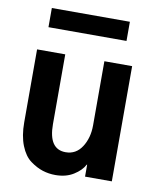

<svg xmlns="http://www.w3.org/2000/svg" viewBox="-89 -857 773 944"><g transform="rotate(10 298.0 -385.0)"><path d="M92.8 -692.4V-788.1H482.4V-692.4ZM56.6 -210.9V-575.2H197.3V-226.6Q197.3 -101.6 282.2 -101.6Q334 -101.6 363.3 -147Q392.6 -192.4 392.6 -254.9V-575.2H531.2V0H397.5V-59.6H395.5Q379.9 -29.3 342.3 -5.9Q304.7 17.6 252 17.6Q218.8 17.6 188 7.8Q157.2 -2 126 -24.9Q94.7 -47.9 75.7 -95.7Q56.6 -143.6 56.6 -210.9Z"/></g></svg>

Font: Gothic A1 ExtraBold
Style: Regular
Weight: 800
Designer: HanYang I&C Co.,Ltd.
Foundry: HanYang I&C Co.,Ltd.
Version: Version 2.50